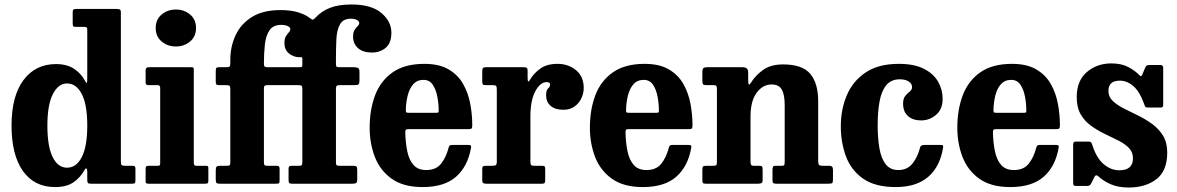

<svg xmlns="http://www.w3.org/2000/svg" viewBox="-20 -820 5255 857"><path d="M31.5 -259.5Q31.5 -391 84.8 -462.5Q138 -534 230 -534Q278.5 -534 310.5 -513Q342.5 -492 360.5 -457.5Q366 -447 367.8 -450.5Q369.5 -454 369.5 -474V-687Q369.5 -695.5 366.5 -697.8Q363.5 -700 355 -700H318Q309 -700 306.8 -702.8Q304.5 -705.5 304.5 -714.5V-766Q304.5 -775.5 308.2 -777.8Q312 -780 321.5 -780H501Q510.5 -780 515 -777.5Q519.5 -775 519.5 -765V-99.5Q519.5 -86.5 522.8 -83.2Q526 -80 539 -80H571Q579.5 -80 582 -77.2Q584.5 -74.5 584.5 -65.5V-16Q584.5 -5.5 581.8 -2.8Q579 0 568.5 0H386Q375 0 372.2 -3.5Q369.5 -7 369.5 -18V-53.5Q369.5 -64.5 366.2 -67.8Q363 -71 357 -60.5Q337.5 -26 306.8 -5.5Q276 15 226 15Q133 15 82.2 -56.8Q31.5 -128.5 31.5 -259.5ZM191.5 -259.5Q191.5 -166.5 215 -119Q238.5 -71.5 279 -71.5Q321 -71.5 345.2 -119Q369.5 -166.5 369.5 -259.5Q369.5 -352.5 345.2 -400Q321 -447.5 279 -447.5Q240.5 -447.5 216 -400Q191.5 -352.5 191.5 -259.5Z M675 -695Q675 -733 701.5 -755.2Q728 -777.5 765 -777.5Q802 -777.5 828.5 -755.2Q855 -733 855 -695Q855 -657 828.5 -634.8Q802 -612.5 765 -612.5Q728 -612.5 701.5 -634.8Q675 -657 675 -695ZM684 -440H641.5Q630 -440 630 -451V-506.5Q630 -520 643.5 -520H834Q840.5 -520 842.8 -518.2Q845 -516.5 845 -510V-92.5Q845 -80 855.5 -80H897Q905 -80 907.5 -78.5Q910 -77 910 -69V-14Q910 -5 907.5 -2.5Q905 0 895.5 0H643.5Q635.5 0 632.8 -2Q630 -4 630 -12.5V-65.5Q630 -75 633 -77.5Q636 -80 645 -80H682.5Q690.5 -80 692.8 -82.2Q695 -84.5 695 -92.5V-427.5Q695 -440 684 -440Z M943 -19V-58Q943 -71.5 946.5 -75.8Q950 -80 962.5 -80H991.5Q1003 -80 1005.5 -83Q1008 -86 1008 -97V-422.5Q1008 -433.5 1004.5 -436.8Q1001 -440 990.5 -440H957.5Q948 -440 945.5 -443.5Q943 -447 943 -456V-501.5Q943 -512 945.2 -516Q947.5 -520 958 -520H990.5Q1002 -520 1005 -523.2Q1008 -526.5 1008 -538V-552Q1008 -612.5 1031.8 -663.2Q1055.5 -714 1105 -744.5Q1154.5 -775 1231.5 -775Q1278.5 -775 1310.5 -765Q1342.5 -755 1361 -741Q1367 -737 1370.2 -734.5Q1373.5 -732 1376.5 -732Q1379 -732 1389 -742Q1415 -770 1453 -785Q1491 -800 1549 -800Q1637.5 -800 1682.2 -762.2Q1727 -724.5 1727 -674Q1727 -628 1701.8 -606.8Q1676.5 -585.5 1640 -585.5Q1600 -585.5 1578 -605.2Q1556 -625 1556 -656Q1556 -676 1562.8 -686.5Q1569.5 -697 1576.5 -703.5Q1583.5 -710 1583.5 -717.5Q1583.5 -724.5 1573.8 -730.5Q1564 -736.5 1546.5 -736.5Q1511.5 -736.5 1497.5 -711.2Q1483.5 -686 1481.5 -645.8Q1479.5 -605.5 1479.5 -560V-534Q1479.5 -522.5 1484.2 -521.2Q1489 -520 1499 -520H1559.5Q1572 -520 1578.2 -516.5Q1584.5 -513 1584.5 -499.5V-459.5Q1584.5 -448 1580.5 -444Q1576.5 -440 1565 -440H1499Q1487 -440 1483.2 -437.2Q1479.5 -434.5 1479.5 -422.5V-97.5Q1479.5 -86 1482 -83Q1484.5 -80 1496 -80H1556.5Q1568.5 -80 1571.5 -76.2Q1574.5 -72.5 1574.5 -60V-20Q1574.5 -6.5 1569.8 -3.2Q1565 0 1552.5 0H1284.5Q1273.5 0 1270.8 -3.5Q1268 -7 1268 -18.5V-66Q1268 -75 1271.2 -77.5Q1274.5 -80 1282.5 -80H1316Q1325 -80 1327.2 -83.8Q1329.5 -87.5 1329.5 -98V-423Q1329.5 -433.5 1326.2 -436.8Q1323 -440 1312.5 -440H1176.5Q1165 -440 1161.5 -437.2Q1158 -434.5 1158 -423V-97.5Q1158 -87 1160.2 -83.5Q1162.5 -80 1172 -80H1214Q1221.5 -80 1224.8 -77.5Q1228 -75 1228 -65.5V-17.5Q1228 -4.5 1225.5 -2.2Q1223 0 1211 0H960.5Q949 0 946 -3.8Q943 -7.5 943 -19ZM1173.5 -520H1315.5Q1324 -520 1326.8 -521.5Q1329.5 -523 1329.5 -532V-556.5Q1329.5 -565 1325.2 -564.8Q1321 -564.5 1314 -564.5Q1287.5 -566 1268.5 -582.5Q1249.5 -599 1249.5 -627.5Q1249.5 -647 1256 -657.8Q1262.5 -668.5 1269.2 -675.5Q1276 -682.5 1276 -690.5Q1276 -697.5 1264.8 -703.2Q1253.5 -709 1235.5 -709Q1199.5 -709 1183 -684.8Q1166.5 -660.5 1162.2 -620.8Q1158 -581 1158 -535Q1158 -526 1161.2 -523Q1164.5 -520 1173.5 -520Z M1630 -250Q1630 -330 1654.2 -394.5Q1678.5 -459 1732.5 -497Q1786.5 -535 1874.5 -535Q1940.5 -535 1982.5 -510.2Q2024.5 -485.5 2047.2 -445.2Q2070 -405 2079 -356.5Q2088 -308 2088 -260.5Q2088 -249.5 2084.8 -246.5Q2081.5 -243.5 2070.5 -243.5H1803Q1794 -243.5 1791.5 -240.8Q1789 -238 1789 -229Q1790 -183.5 1797.8 -145.2Q1805.5 -107 1825.5 -84Q1845.5 -61 1882.5 -61Q1926 -61 1948.5 -89Q1971 -117 1982.5 -161Q1983.5 -166.5 1986.8 -169.8Q1990 -173 1998 -173H2070.5Q2079.5 -173 2081.5 -170.5Q2083.5 -168 2082.5 -161.5Q2068.5 -78 2016 -31.5Q1963.5 15 1866.5 15Q1780.5 15 1728.5 -22Q1676.5 -59 1653.2 -119.5Q1630 -180 1630 -250ZM1805 -316.5H1924.5Q1934.5 -316.5 1936.2 -318Q1938 -319.5 1938 -327.5Q1938 -357.5 1932 -389Q1926 -420.5 1911.5 -442Q1897 -463.5 1870.5 -463.5Q1842 -463.5 1825 -444.5Q1808 -425.5 1800.2 -395.5Q1792.5 -365.5 1791.5 -332Q1791 -323 1792.5 -319.8Q1794 -316.5 1805 -316.5Z M2197.5 -420Q2197.5 -432 2194.8 -436Q2192 -440 2180 -440H2149Q2138 -440 2135.2 -443.2Q2132.5 -446.5 2132.5 -457.5V-501.5Q2132.5 -512.5 2135.8 -516.2Q2139 -520 2150 -520H2318Q2327 -520 2331 -517.2Q2335 -514.5 2335 -505V-473.5Q2335 -444.5 2346 -464.5Q2363 -493.5 2392.2 -514.2Q2421.5 -535 2468.5 -535Q2516.5 -535 2551 -506.8Q2585.5 -478.5 2585.5 -427Q2585.5 -404 2575.2 -381.8Q2565 -359.5 2544.8 -344.8Q2524.5 -330 2494.5 -330Q2458 -330 2437.8 -347.5Q2417.5 -365 2417.5 -395Q2417.5 -417 2426.5 -425.2Q2435.5 -433.5 2435.5 -442.5Q2435.5 -453.5 2420 -453.5Q2391.5 -453.5 2369.5 -412.8Q2347.5 -372 2347.5 -300.5V-99Q2347.5 -87 2350.5 -83.5Q2353.5 -80 2365.5 -80H2400Q2409.5 -80 2411.5 -76.5Q2413.5 -73 2413.5 -63.5V-18Q2413.5 -7.5 2411.2 -3.8Q2409 0 2399 0H2150.5Q2140.5 0 2136.5 -3Q2132.5 -6 2132.5 -15.5V-65.5Q2132.5 -75 2136 -77.5Q2139.5 -80 2149 -80H2176.5Q2188.5 -80 2193 -83Q2197.5 -86 2197.5 -98Z M2613 -250Q2613 -330 2637.2 -394.5Q2661.5 -459 2715.5 -497Q2769.5 -535 2857.5 -535Q2923.5 -535 2965.5 -510.2Q3007.5 -485.5 3030.2 -445.2Q3053 -405 3062 -356.5Q3071 -308 3071 -260.5Q3071 -249.5 3067.8 -246.5Q3064.5 -243.5 3053.5 -243.5H2786Q2777 -243.5 2774.5 -240.8Q2772 -238 2772 -229Q2773 -183.5 2780.8 -145.2Q2788.5 -107 2808.5 -84Q2828.5 -61 2865.5 -61Q2909 -61 2931.5 -89Q2954 -117 2965.5 -161Q2966.5 -166.5 2969.8 -169.8Q2973 -173 2981 -173H3053.5Q3062.5 -173 3064.5 -170.5Q3066.5 -168 3065.5 -161.5Q3051.5 -78 2999 -31.5Q2946.5 15 2849.5 15Q2763.5 15 2711.5 -22Q2659.5 -59 2636.2 -119.5Q2613 -180 2613 -250ZM2788 -316.5H2907.5Q2917.5 -316.5 2919.2 -318Q2921 -319.5 2921 -327.5Q2921 -357.5 2915 -389Q2909 -420.5 2894.5 -442Q2880 -463.5 2853.5 -463.5Q2825 -463.5 2808 -444.5Q2791 -425.5 2783.2 -395.5Q2775.5 -365.5 2774.5 -332Q2774 -323 2775.5 -319.8Q2777 -316.5 2788 -316.5Z M3163 -440H3132.5Q3120.5 -440 3117.8 -444.2Q3115 -448.5 3115 -462V-498Q3115 -511.5 3119.8 -515.8Q3124.5 -520 3137 -520H3294Q3305.5 -520 3312.5 -515Q3319.5 -510 3319.5 -496V-466.5Q3319.5 -446 3322.2 -443Q3325 -440 3333 -452.5Q3353 -484.5 3387 -508.5Q3421 -532.5 3475.5 -532.5Q3561.5 -532.5 3596.8 -490.2Q3632 -448 3632 -368V-102Q3632 -87.5 3635.8 -83.8Q3639.5 -80 3652.5 -80H3682.5Q3698 -80 3698 -62.5V-21Q3698 -5.5 3694.5 -2.8Q3691 0 3676 0H3445Q3433.5 0 3430.8 -3.8Q3428 -7.5 3428 -19.5V-60Q3428 -69 3429.8 -74.5Q3431.5 -80 3440 -80H3469Q3478.5 -80 3480.5 -83.2Q3482.5 -86.5 3482.5 -100V-350.5Q3482.5 -398.5 3469.2 -420.8Q3456 -443 3424.5 -443Q3384.5 -443 3357.2 -405.8Q3330 -368.5 3330 -300.5V-99Q3330 -88.5 3332.5 -84.2Q3335 -80 3343.5 -80H3369.5Q3378.5 -80 3381.2 -76.8Q3384 -73.5 3384 -61.5V-17Q3384 -6 3379 -3Q3374 0 3364 0H3130.5Q3119.5 0 3117.2 -3.5Q3115 -7 3115 -18.5V-61.5Q3115 -74 3118.2 -77Q3121.5 -80 3133.5 -80H3162Q3173 -80 3176.5 -82.2Q3180 -84.5 3180 -98V-421.5Q3180 -434 3176.8 -437Q3173.5 -440 3163 -440Z M3733 -256.5Q3733 -331.5 3759.8 -394.8Q3786.5 -458 3843.8 -496.5Q3901 -535 3992 -535Q4060.5 -535 4103.8 -513Q4147 -491 4167.2 -455.5Q4187.5 -420 4187.5 -379Q4187.5 -332 4158 -307.2Q4128.5 -282.5 4091.5 -282.5Q4054.5 -282.5 4032.8 -302Q4011 -321.5 4011 -357Q4011 -380.5 4021 -392.2Q4031 -404 4041 -411.8Q4051 -419.5 4051 -431.5Q4051 -446.5 4036 -456.2Q4021 -466 3996 -466Q3957.5 -466 3936 -439.8Q3914.5 -413.5 3906 -367.5Q3897.5 -321.5 3897.5 -261.5Q3897.5 -202.5 3905.5 -157.2Q3913.5 -112 3933.8 -86.5Q3954 -61 3990 -61Q4029 -61 4052.2 -89.2Q4075.5 -117.5 4087 -162Q4089.5 -173 4106 -173H4177Q4187 -173 4188.8 -171Q4190.5 -169 4189.5 -161Q4176 -76.5 4123.2 -30.8Q4070.5 15 3978 15Q3886.5 15 3832.8 -22.5Q3779 -60 3756 -122Q3733 -184 3733 -256.5Z M4253 -250Q4253 -330 4277.2 -394.5Q4301.5 -459 4355.5 -497Q4409.5 -535 4497.5 -535Q4563.5 -535 4605.5 -510.2Q4647.5 -485.5 4670.2 -445.2Q4693 -405 4702 -356.5Q4711 -308 4711 -260.5Q4711 -249.5 4707.8 -246.5Q4704.5 -243.5 4693.5 -243.5H4426Q4417 -243.5 4414.5 -240.8Q4412 -238 4412 -229Q4413 -183.5 4420.8 -145.2Q4428.5 -107 4448.5 -84Q4468.5 -61 4505.5 -61Q4549 -61 4571.5 -89Q4594 -117 4605.5 -161Q4606.5 -166.5 4609.8 -169.8Q4613 -173 4621 -173H4693.5Q4702.5 -173 4704.5 -170.5Q4706.5 -168 4705.5 -161.5Q4691.5 -78 4639 -31.5Q4586.5 15 4489.5 15Q4403.5 15 4351.5 -22Q4299.5 -59 4276.2 -119.5Q4253 -180 4253 -250ZM4428 -316.5H4547.5Q4557.5 -316.5 4559.2 -318Q4561 -319.5 4561 -327.5Q4561 -357.5 4555 -389Q4549 -420.5 4534.5 -442Q4520 -463.5 4493.5 -463.5Q4465 -463.5 4448 -444.5Q4431 -425.5 4423.2 -395.5Q4415.5 -365.5 4414.5 -332Q4414 -323 4415.5 -319.8Q4417 -316.5 4428 -316.5Z M5087 -355.5Q5068 -409.5 5039.8 -434.8Q5011.5 -460 4978 -460Q4927.5 -460 4927.5 -414Q4927.5 -388 4946.5 -369.8Q4965.5 -351.5 4995.5 -336.2Q5025.5 -321 5059 -304.8Q5092.5 -288.5 5122.2 -267Q5152 -245.5 5171 -214.8Q5190 -184 5190 -139.5Q5190 -57 5141.5 -20Q5093 17 5018 17Q4972 17 4939.2 3Q4906.5 -11 4883 -32.5Q4871.5 -43.5 4864.5 -29.5L4851 -2Q4848 4 4844.2 7Q4840.5 10 4831 10H4783Q4775 10 4772.5 6.8Q4770 3.5 4770 -5V-172Q4770 -181 4772.2 -184.5Q4774.5 -188 4783 -188H4836Q4847 -188 4849.8 -185Q4852.5 -182 4855 -174.5Q4873 -116.5 4905.2 -88.2Q4937.5 -60 4976 -60Q5037 -60 5037 -113Q5037 -141 5019 -159.5Q5001 -178 4972.2 -192.5Q4943.5 -207 4911.5 -222.2Q4879.5 -237.5 4850.8 -258Q4822 -278.5 4804 -309.2Q4786 -340 4786 -386.5Q4786 -459.5 4831 -498.2Q4876 -537 4941 -537Q4984 -537 5014 -521.8Q5044 -506.5 5062 -488Q5069 -480.5 5072.2 -480Q5075.5 -479.5 5080 -490.5L5092 -519Q5095.5 -525.5 5099 -527.8Q5102.5 -530 5112.5 -530H5159.5Q5172 -530 5172 -516.5V-354Q5172 -346 5169.8 -343Q5167.5 -340 5159 -340H5106Q5094.5 -340 5092 -343.8Q5089.5 -347.5 5087 -355.5Z"/></svg>

Font: Besley* Narrow
Style: Bold
Weight: 700
Width: 4
Designer: Owen Earl
Foundry: indestructible type*
Version: Version 3.000; ttfautohint (v1.8.3)